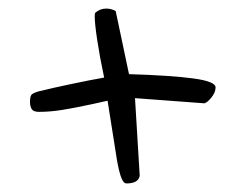

<svg xmlns="http://www.w3.org/2000/svg" viewBox="-20 -499 573 448"><path d="M250 -144 231 -264 195 -256Q153 -247 125 -242.5Q97 -238 71 -238Q58 -238 54 -244.5Q50 -251 50 -261Q50 -274 53.5 -278Q57 -282 71 -286Q99 -293 144 -302.5Q189 -312 223 -318Q213 -365 207 -404.5Q201 -444 201 -461Q201 -468 202 -469Q213 -479 228 -479Q240 -479 250 -473L281 -326Q379 -323 431 -316Q483 -309 483 -295Q483 -283 472.5 -270.5Q462 -258 456 -258L295 -270L306 -89Q303 -71 275 -71Q267 -71 261 -90Q255 -109 250 -144Z"/></svg>

Font: Indie Flower
Style: Regular
Weight: 400
Designer: Kimberly Geswein
Foundry: Kimberly Geswein
Version: Version 2.000